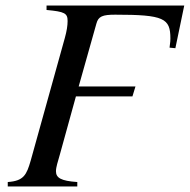

<svg xmlns="http://www.w3.org/2000/svg" viewBox="-20 -673 685 693"><path d="M645 -653H148V-637C214 -631 224 -625 224 -597C224 -581 221 -561 214 -536L91 -94C76 -42 66 -20 8 -16V0H259V-16C200 -20 182 -31 182 -55C182 -70 189 -90 196 -115L254 -325H458L469 -361H264L328 -588C335 -614 350 -620 396 -620C572 -620 595 -607 595 -534C595 -528 595 -523 592 -501L613 -499Z"/></svg>

Font: XITS
Style: Italic
Weight: 400
Italic angle: -16.33°
Designer: MicroPress Inc., with final additions and corrections provided by Coen Hoffman, Elsevier (retired)
Version: Version 1.107